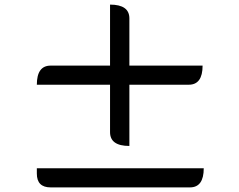

<svg xmlns="http://www.w3.org/2000/svg" viewBox="-20 -828 1040 834"><path d="M542 -460V-194Q458 -194 458 -254V-460H140Q140 -543 200 -543H458V-808Q542 -808 542 -748V-543H860Q860 -460 800 -460ZM865 -97Q865 -14 805 -14H200Q140 -14 140 -74V-97H865Z"/></svg>

Font: Swei Half Moon CJK TC
Style: Medium
Weight: 500
Version: Version 2.125